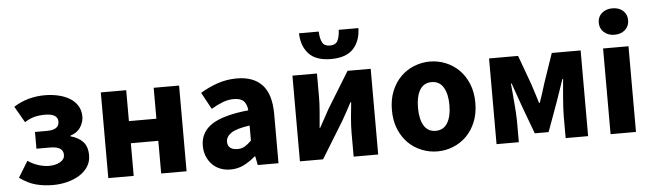

<svg xmlns="http://www.w3.org/2000/svg" viewBox="-47 -916 3754 1107"><g transform="rotate(-5 1829.5 -362.0)"><path d="M220 12Q169 12 122.5 0Q76 -12 28 -47L85 -140Q116 -119 148 -109.5Q180 -100 206 -100Q245 -100 271.5 -115Q298 -130 298 -156Q298 -205 222 -205H143V-302H213Q283 -302 283 -350Q283 -396 208 -396Q176 -396 148 -389Q120 -382 91 -363L37 -457Q78 -483 123 -495.5Q168 -508 218 -508Q258 -508 295 -499.5Q332 -491 360.5 -474Q389 -457 406 -430Q423 -403 423 -366Q423 -336 404.5 -306Q386 -276 345 -263V-259Q390 -247 416 -219.5Q442 -192 442 -141Q442 -103 423 -74.5Q404 -46 373 -27Q342 -8 302 2Q262 12 220 12Z M541 0V-496H688V-317H847V-496H994V0H847V-189H688V0Z M1248 12Q1214 12 1186.5 0.5Q1159 -11 1140 -31.5Q1121 -52 1110.5 -79Q1100 -106 1100 -138Q1100 -216 1166 -260Q1232 -304 1379 -319Q1377 -352 1359.5 -371.5Q1342 -391 1301 -391Q1269 -391 1237.5 -379Q1206 -367 1170 -346L1117 -443Q1165 -472 1217.5 -490Q1270 -508 1329 -508Q1425 -508 1475.5 -453.5Q1526 -399 1526 -284V0H1406L1396 -51H1392Q1360 -23 1325 -5.5Q1290 12 1248 12ZM1298 -102Q1323 -102 1341 -113Q1359 -124 1379 -144V-231Q1301 -220 1271 -199Q1241 -178 1241 -149Q1241 -125 1256.5 -113.5Q1272 -102 1298 -102Z M1650 0V-496H1792V-358Q1792 -321 1788 -274.5Q1784 -228 1780 -182H1783Q1795 -205 1812 -234.5Q1829 -264 1840 -286L1969 -496H2103V0H1961V-138Q1961 -176 1965 -222Q1969 -268 1974 -314H1970Q1958 -291 1941.5 -261Q1925 -231 1913 -210L1784 0ZM1881 -572Q1794 -572 1752.5 -616.5Q1711 -661 1709 -736H1823Q1825 -694 1837 -672Q1849 -650 1881 -650Q1913 -650 1925 -672Q1937 -694 1939 -736H2053Q2051 -661 2009.5 -616.5Q1968 -572 1881 -572Z M2446 12Q2399 12 2355 -5.5Q2311 -23 2277.5 -56Q2244 -89 2224 -137.5Q2204 -186 2204 -248Q2204 -310 2224 -358.5Q2244 -407 2277.5 -440Q2311 -473 2355 -490.5Q2399 -508 2446 -508Q2493 -508 2536.5 -490.5Q2580 -473 2613.5 -440Q2647 -407 2667 -358.5Q2687 -310 2687 -248Q2687 -186 2667 -137.5Q2647 -89 2613.5 -56Q2580 -23 2536.5 -5.5Q2493 12 2446 12ZM2446 -107Q2491 -107 2514 -145Q2537 -183 2537 -248Q2537 -313 2514 -351Q2491 -389 2446 -389Q2400 -389 2377.5 -351Q2355 -313 2355 -248Q2355 -183 2377.5 -145Q2400 -107 2446 -107Z M2788 0V-496H2956L3018 -326Q3028 -296 3036.5 -268.5Q3045 -241 3053 -215H3057Q3066 -241 3075 -268.5Q3084 -296 3093 -326L3151 -496H3318V0H3188V-127Q3188 -147 3189.5 -175Q3191 -203 3193.5 -233Q3196 -263 3198.5 -291.5Q3201 -320 3203 -341H3199Q3188 -308 3175 -271Q3162 -234 3151 -202L3093 -43H3013L2954 -202Q2943 -234 2929.5 -271.5Q2916 -309 2905 -341H2901Q2903 -320 2905.5 -291.5Q2908 -263 2910.5 -233Q2913 -203 2915 -175Q2917 -147 2917 -127V0Z M3448 0V-496H3595V0ZM3521 -569Q3484 -569 3460 -590.5Q3436 -612 3436 -646Q3436 -680 3460 -701Q3484 -722 3521 -722Q3559 -722 3582.5 -701Q3606 -680 3606 -646Q3606 -612 3582.5 -590.5Q3559 -569 3521 -569Z"/></g></svg>

Font: hySource Sans Pro
Style: Bold
Weight: 700
Designer: Paul D. Hunt
Foundry: Adobe Systems Incorporated
Version: Version 2.021;PS 2.000;hotconv 1.0.86;makeotf.lib2.5.63406